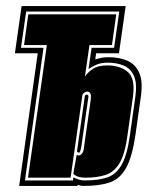

<svg xmlns="http://www.w3.org/2000/svg" viewBox="-20 -611 486 631"><path d="M43 0 104 -436H29L51 -591H393L371 -436H296L293 -416Q303 -419 313 -421Q323 -423 337 -423Q372 -423 398.5 -411.5Q425 -400 437.5 -372Q450 -344 443 -294L425 -167Q414 -93 393.5 -57.5Q373 -22 339.5 -11Q306 0 256 0Q243 0 235 -4V0ZM62 -18H220L221 -28Q229 -24 238.5 -21Q248 -18 258 -18Q302 -18 331.5 -27.5Q361 -37 379.5 -69Q398 -101 407 -167L425 -294Q431 -338 420 -362Q409 -386 386.5 -395.5Q364 -405 334 -405Q312 -405 297 -398.5Q282 -392 271 -384L281 -454H355L372 -573H66L49 -454H123ZM72 -27 134 -463H59L73 -564H362L348 -463H274L259 -359Q268 -373 285 -384.5Q302 -396 333 -396Q374 -396 399.5 -375Q425 -354 417 -294L399 -167Q391 -106 373.5 -76Q356 -46 328 -36.5Q300 -27 259 -27Q234 -27 221 -40L232 -102Q238 -100 238 -100Q245 -100 249 -106Q255 -112 256 -127L278 -282Q280 -299 277 -304Q273 -310 267 -310Q258 -310 251 -300L212 -27ZM239 -109 237 -110Q236 -111 235 -111Q235 -111 233 -113L259 -297Q262 -300 266 -300Q269 -300 270 -297Q271 -295 270.5 -291Q270 -287 269 -282L247 -127Q246 -122 245 -118.5Q244 -115 243 -113Q242 -109 239 -109Z"/></svg>

Font: Alumni Sans Collegiate One SC
Style: Italic
Weight: 400
Italic angle: -8°
Designer: Robert E. Leuschke
Foundry: Robert E. Leuschke
Version: Version 1.100